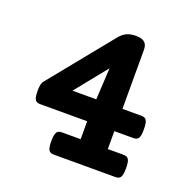

<svg xmlns="http://www.w3.org/2000/svg" viewBox="-108 -700 817 811"><g transform="rotate(20 300.0 -295.0)"><path d="M299.3 -180.7H89.4Q81.1 -180.7 75.2 -182.6Q69.3 -184.6 65.7 -189.9Q62 -195.3 60.3 -205.1Q58.6 -214.8 58.6 -230.5Q58.6 -248 61 -258.3Q63.5 -268.6 67.9 -273.9L297.4 -556.6Q310.1 -572.8 327.1 -581.5Q344.2 -590.3 370.1 -590.3Q385.3 -590.3 395 -587.2Q404.8 -584 410.6 -578.1Q416.5 -572.3 418.9 -564.2Q421.4 -556.2 421.4 -546.4V-280.8H505.4Q513.7 -280.8 519.5 -278.8Q525.4 -276.9 529.1 -271.2Q532.7 -265.6 534.4 -255.9Q536.1 -246.1 536.1 -230.5Q536.1 -214.8 534.4 -205.1Q532.7 -195.3 529.1 -189.9Q525.4 -184.6 519.5 -182.6Q513.7 -180.7 505.4 -180.7H421.4V-100.1H490.7Q499 -100.1 504.9 -98.1Q510.7 -96.2 514.4 -90.6Q518.1 -85 519.8 -75.2Q521.5 -65.4 521.5 -49.8Q521.5 -34.2 519.8 -24.4Q518.1 -14.6 514.4 -9.3Q510.7 -3.9 504.9 -2Q499 0 490.7 0H216.3Q208 0 202.1 -2Q196.3 -3.9 192.6 -9.3Q189 -14.6 187.3 -24.4Q185.5 -34.2 185.5 -49.8Q185.5 -65.4 187.3 -75.2Q189 -85 192.6 -90.6Q196.3 -96.2 202.1 -98.1Q208 -100.1 216.3 -100.1H299.3ZM303.7 -280.8 311.5 -423.3 196.8 -280.8Z"/></g></svg>

Font: Courier Prime
Style: Bold
Weight: 700
Monospace: yes
Designer: Alan Dague-Greene
Foundry: Quote-Unquote Apps
Version: Version 1.202